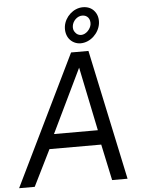

<svg xmlns="http://www.w3.org/2000/svg" viewBox="-76 -1041 800 1090"><g transform="rotate(-5 324.5 -496.0)"><path d="M77 0 179 -206H474L518 0H606L448 -742H349L-12 0ZM387 -652 462 -289H212ZM408 -789C464 -789 513 -837 521 -891C525 -920 518 -945 503 -963C488 -982 465 -992 438 -992C383 -992 335 -946 327 -893C323 -864 330 -838 344 -820C359 -801 382 -789 408 -789ZM415 -836C401 -836 389 -843 382 -853C373 -863 370 -876 372 -891C376 -919 401 -945 430 -945C459 -945 477 -923 473 -891C469 -865 443 -836 415 -836Z"/></g></svg>

Font: Cheyenne Sans
Style: Italic
Weight: 400
Italic angle: -8.13011°
Designer: The Public Sans project authors (U.S. Web Design System), Libre Franklin designed by Pablo Impallari and Rodrigo Fuenzal
Foundry: The Cheyenne Sans Project Authors
Version: Version 2.007